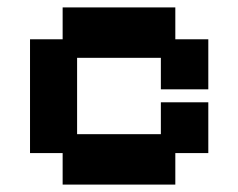

<svg xmlns="http://www.w3.org/2000/svg" viewBox="-20 -487 643 518"><path d="M149 11V-74H61V-381H149V-467H453V-381H542V-246H414V-331H188V-125H414V-211H542V-74H453V11Z"/></svg>

Font: Pixelify Sans
Style: Bold
Weight: 700
Designer: Stefie Justprince
Foundry: Typecalism Foundryline
Version: Version 1.000